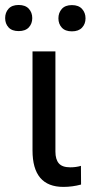

<svg xmlns="http://www.w3.org/2000/svg" viewBox="-33 -731 376 757"><path d="M185.5 -528.3V-133.3Q185.5 -102.5 199 -86.9Q212.4 -71.3 243.7 -71.3Q267.1 -71.3 286.1 -77.1L286.6 -3.4Q252.4 5.9 216.8 5.9Q95.2 5.9 95.2 -137.7V-528.3ZM-12.7 -659.7Q-12.7 -681.6 0.7 -696.5Q14.2 -711.4 40.5 -711.4Q66.9 -711.4 80.6 -696.5Q94.2 -681.6 94.2 -659.7Q94.2 -637.7 80.6 -623Q66.9 -608.4 40.5 -608.4Q14.2 -608.4 0.7 -623Q-12.7 -637.7 -12.7 -659.7ZM197.3 -658.7Q197.3 -680.7 210.7 -695.8Q224.1 -710.9 250.5 -710.9Q276.9 -710.9 290.5 -695.8Q304.2 -680.7 304.2 -658.7Q304.2 -636.7 290.5 -622.1Q276.9 -607.4 250.5 -607.4Q224.1 -607.4 210.7 -622.1Q197.3 -636.7 197.3 -658.7Z"/></svg>

Font: Noboto
Style: Regular
Weight: 400
Designer: Google
Version: Version 2.001101; 2014